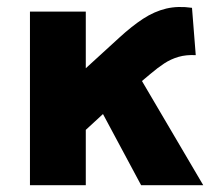

<svg xmlns="http://www.w3.org/2000/svg" viewBox="-20 -544 644 564"><path d="M68 0V-510H232V-343.5L330.5 -433.5Q367 -467 400.2 -488.8Q433.5 -510.5 468.2 -518.8Q503 -527 544 -521L555 -382Q527 -383.5 504.5 -377Q482 -370.5 462.2 -357.5Q442.5 -344.5 422 -327L397 -306L577 0H394.5L282.5 -209L232 -162.5V0Z"/></svg>

Font: Geologica Thin Roman
Style: Bold
Weight: 700
Version: Version 1.010;gftools[0.9.28]